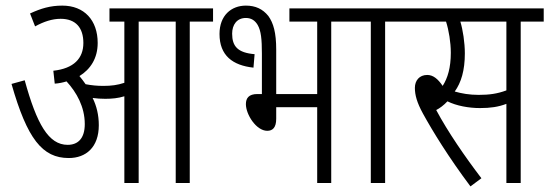

<svg xmlns="http://www.w3.org/2000/svg" viewBox="-20 -652 1957 684"><path d="M332 -206C332 -242 324 -275 310 -303C324 -301 340 -300 355 -300C378 -300 401 -302 423 -309V0H474V-575H606V0H656V-575H739V-622H370V-575H423V-357C399 -349 377 -346 348 -346C326 -346 306 -348 285 -352C278 -362 270 -373 263 -381C302 -405 328 -444 328 -499C328 -580 280 -632 202 -632C159 -632 126 -622 87 -604L105 -558C136 -575 166 -585 196 -585C250 -585 277 -553 277 -499C277 -444 243 -408 170 -400L175 -354C190 -355 204 -358 217 -362C253 -323 282 -271 282 -210C282 -159 258 -136 221 -136C153 -136 111 -210 68 -366L21 -353C77 -157 131 -89 225 -89C286 -89 332 -127 332 -206Z M856 -632C804 -632 762 -597 762 -531C762 -454 809 -419 883 -411L887 -459C827 -464 807 -487 807 -532C807 -564 824 -588 856 -588C874 -588 888 -580 898 -563C910 -542 913 -512 913 -461V-317H897C866 -317 856 -302 856 -281C856 -244 893 -186 932 -186C951 -186 964 -197 964 -229V-270H1110V0H1160V-575H1243V-622H1011V-575H1110V-317H964V-475C964 -536 954 -570 936 -595C916 -620 890 -632 856 -632Z M1352 -575H1434V-622H1231V-575H1301V0H1352Z M1835 -575H1917V-622H1422V-575H1569C1579 -544 1586 -501 1586 -464C1586 -411 1575 -374 1557 -346C1540 -371 1523 -385 1502 -385C1474 -385 1458 -365 1458 -339C1458 -314 1465 -287 1487 -247C1521 -185 1578 -92 1656 12L1695 -17C1637 -93 1575 -183 1534 -260C1546 -266 1561 -277 1574 -291C1606 -275 1650 -267 1690 -267C1727 -267 1755 -271 1784 -282V0H1835ZM1685 -314C1652 -314 1624 -319 1600 -326C1623 -358 1636 -401 1636 -462C1636 -500 1629 -546 1620 -575H1784V-330C1752 -318 1723 -314 1685 -314Z"/></svg>

Font: Noto Sans Devanagari UI ExtraCondensed Light
Style: Regular
Weight: 300
Width: 2
Designer: Jelle Bosma - Monotype Design Team
Foundry: Monotype Imaging Inc.
Version: Version 2.004